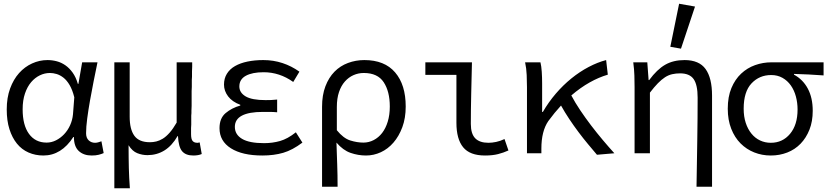

<svg xmlns="http://www.w3.org/2000/svg" viewBox="-20 -819 4440 1026"><path d="M375 -87Q375 -36 401 -12Q427 12 470 12Q492 12 507.5 8Q523 4 534 -1L522 -64Q514 -61 505 -58.5Q496 -56 488 -56Q468 -56 454 -69Q440 -82 440 -107Q440 -140 446 -185.5Q452 -231 461 -282Q470 -333 480.5 -385.5Q491 -438 501 -486H419L399 -371H396Q386 -406 368.5 -430.5Q351 -455 329.5 -470Q308 -485 283.5 -491.5Q259 -498 234 -498Q191 -498 151.5 -480Q112 -462 82 -428.5Q52 -395 34 -346Q16 -297 16 -234Q16 -174 30.5 -128.5Q45 -83 70.5 -51.5Q96 -20 132.5 -4Q169 12 212 12Q308 12 372 -87ZM370 -208Q367 -177 354.5 -149.5Q342 -122 322.5 -101.5Q303 -81 279 -69Q255 -57 229 -57Q169 -57 135 -103.5Q101 -150 101 -235Q101 -283 113.5 -319.5Q126 -356 146.5 -380Q167 -404 193 -416.5Q219 -429 247 -429Q264 -429 282.5 -423.5Q301 -418 319 -404Q337 -390 352 -364.5Q367 -339 377 -299Z M674 187Q672 157 670.5 131.5Q669 106 668.5 80Q668 54 667.5 24.5Q667 -5 667 -43Q687 -11 713.5 -0.5Q740 10 768 10Q818 10 858.5 -15Q899 -40 929 -92H931Q934 -33 953.5 -10.5Q973 12 1013 12Q1040 12 1058 4L1047 -58Q1041 -57 1037 -56Q1035 -56 1034 -56Q1018 -56 1009.5 -65.5Q1001 -75 1001 -102V-135Q1002 -144 1002 -153Q1002 -162 1002 -170V-201Q1003 -208 1003 -214.5Q1003 -221 1003 -228Q1004 -241 1004 -253Q1004 -265 1004 -277V-333Q1005 -344 1005 -354.5Q1005 -365 1005 -374Q1005 -384 1005 -392.5Q1005 -401 1006 -409V-438Q1007 -451 1007 -463Q1007 -475 1007 -486H924V-164Q905 -131 886.5 -110Q868 -89 850 -78Q832 -67 815 -63Q798 -59 781 -59Q723 -59 698 -93.5Q673 -128 673 -195V-486H591V187Z M1264 -255Q1218 -242 1185.5 -214.5Q1153 -187 1153 -134Q1153 -65 1214 -26.5Q1275 12 1382 12Q1444 12 1493.5 -2.5Q1543 -17 1596 -57L1561 -112Q1517 -77 1476.5 -65.5Q1436 -54 1391 -54Q1312 -54 1273.5 -77Q1235 -100 1235 -141Q1235 -221 1385 -221Q1403 -221 1421.5 -221Q1440 -221 1461 -219V-287Q1443 -285 1428.5 -284.5Q1414 -284 1400 -284Q1326 -284 1292.5 -304Q1259 -324 1259 -357Q1259 -395 1293.5 -414Q1328 -433 1389 -433Q1474 -433 1547 -381L1580 -436Q1538 -466 1489.5 -482Q1441 -498 1387 -498Q1341 -498 1302.5 -490Q1264 -482 1236 -466Q1208 -450 1192.5 -425Q1177 -400 1177 -367Q1177 -333 1199 -304Q1221 -275 1264 -259Z M1784 179Q1784 147 1783.5 118Q1783 89 1782 61Q1781 33 1780 4.5Q1779 -24 1778 -57Q1813 -16 1853.5 -2Q1894 12 1936 12Q1977 12 2015 -5.5Q2053 -23 2082.5 -57Q2112 -91 2130 -139.5Q2148 -188 2148 -250Q2148 -366 2091.5 -432Q2035 -498 1927 -498Q1881 -498 1839.5 -482.5Q1798 -467 1767.5 -436Q1737 -405 1719 -358Q1701 -311 1701 -248V179ZM1780 -247Q1780 -293 1791.5 -327Q1803 -361 1823 -383.5Q1843 -406 1869 -417.5Q1895 -429 1924 -429Q1998 -429 2030.5 -379.5Q2063 -330 2063 -250Q2063 -205 2052 -169Q2041 -133 2022 -108.5Q2003 -84 1977 -70.5Q1951 -57 1922 -57Q1888 -57 1851.5 -68.5Q1815 -80 1780 -123Z M2419 -163Q2419 -76 2455 -32Q2491 12 2572 12Q2612 12 2641.5 4.5Q2671 -3 2697 -15L2676 -76Q2653 -65 2631 -60.5Q2609 -56 2590 -56Q2543 -56 2519.5 -80Q2496 -104 2496 -157Q2496 -229 2498 -316.5Q2500 -404 2502 -486H2253V-419H2419Z M2796 0H2873V-25Q2873 -118 2910 -172Q2943 -217 2978 -255Q2998 -219 3022 -183Q3046 -147 3071.5 -113Q3097 -79 3122.5 -48.5Q3148 -18 3170 8L3263 0Q3233 -33 3201 -71Q3169 -109 3138.5 -149Q3108 -189 3080.5 -230Q3053 -271 3033 -309Q3082 -351 3131 -378.5Q3180 -406 3228 -420L3219 -498Q3173 -486 3125.5 -461Q3078 -436 3033.5 -400Q2989 -364 2950 -318.5Q2911 -273 2881 -221H2877V-373Q2877 -405 2875 -435.5Q2873 -466 2868 -486H2786Q2793 -454 2794.5 -418Q2796 -382 2796 -353Z M3371 0H3453V-324Q3476 -354 3495.5 -374Q3515 -394 3533.5 -406Q3552 -418 3572 -422.5Q3592 -427 3614 -427Q3665 -427 3686.5 -396.5Q3708 -366 3708 -297Q3708 -245 3707.5 -186Q3707 -127 3706 -66Q3705 -5 3704 57Q3703 119 3702 179H3785V-308Q3785 -402 3750.5 -450Q3716 -498 3638 -498Q3578 -498 3534.5 -473Q3491 -448 3449 -391H3446L3439 -486H3364Q3369 -448 3370 -415Q3371 -382 3371 -353ZM3562 -569 3619 -559 3694 -784 3609 -799Z M4103 -486Q4057 -486 4015 -471Q3973 -456 3940.5 -425.5Q3908 -395 3888.5 -348.5Q3869 -302 3869 -238Q3869 -178 3887.5 -131Q3906 -84 3937.5 -52.5Q3969 -21 4010.5 -4.5Q4052 12 4099 12Q4146 12 4187 -4Q4228 -20 4258 -51Q4288 -82 4305.5 -126Q4323 -170 4323 -227Q4323 -296 4297 -345Q4271 -394 4223 -420V-424Q4265 -423 4301.5 -421Q4338 -419 4381 -416V-486ZM3954 -238Q3954 -329 3996 -373.5Q4038 -418 4101 -418Q4135 -418 4161.5 -403Q4188 -388 4206 -362.5Q4224 -337 4233 -303.5Q4242 -270 4242 -234Q4242 -152 4202 -104Q4162 -56 4099 -56Q4068 -56 4041.5 -68.5Q4015 -81 3995.5 -105Q3976 -129 3965 -162.5Q3954 -196 3954 -238Z"/></svg>

Font: Codetta
Style: Regular
Weight: 400
Italic angle: -11°
Designer: Ulrich Proeller
Foundry: PROSA GmbH
Version: Version 2.00;September 29, 2018;FontCreator 11.5.0.2427 64-b